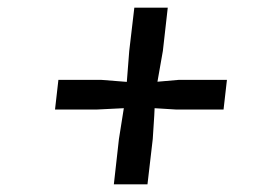

<svg xmlns="http://www.w3.org/2000/svg" viewBox="-20 -623 707 499"><path d="M275.9 -144H363.3L377 -261.7C378.4 -288.6 380.9 -314.9 381.8 -341.8L436.5 -338.4H561L569.8 -415.5H445.3L389.2 -410.6L403.3 -490.7L416 -603H329.1L315.9 -490.7L309.6 -410.2L242.2 -415.5H131.8L123 -338.4H232.9L301.8 -341.8L289.1 -261.7Z"/></svg>

Font: Merriweather
Style: Italic
Weight: 400
Italic angle: -7.5°
Designer: Eben Sorkin
Foundry: Eben Sorkin
Version: Version 1.001